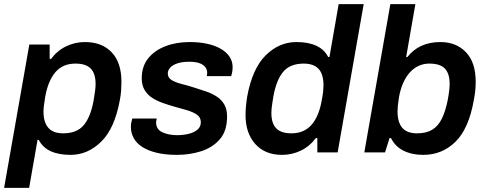

<svg xmlns="http://www.w3.org/2000/svg" viewBox="-32 -743 2369 936"><path d="M-12 173 111 -526H210V-456H217Q248 -497 291 -517.5Q334 -538 382 -538Q465 -538 512.5 -488Q560 -438 560 -344Q560 -324 558.5 -301.5Q557 -279 552 -254Q527 -117 461.5 -52.5Q396 12 312 12Q254 12 215 -6Q176 -24 157 -61H151L110 173ZM276 -93Q342 -93 375.5 -132Q409 -171 424 -251Q429 -281 431.5 -300Q434 -319 434 -334Q434 -384 410.5 -408.5Q387 -433 336 -433Q274 -433 238 -391Q202 -349 188 -269Q184 -244 182 -228Q180 -212 180 -198Q180 -164 190.5 -140.5Q201 -117 222 -105Q243 -93 276 -93Z M830 12Q775 12 733 2Q691 -8 662.5 -26Q634 -44 620 -69.5Q606 -95 606 -125Q606 -137 608.5 -148Q611 -159 613 -165H732Q731 -161 730 -155Q729 -149 729 -147Q729 -112 760 -98Q791 -84 831 -84Q859 -84 885.5 -90Q912 -96 929.5 -110Q947 -124 947 -147Q947 -171 928 -184Q909 -197 879 -206Q849 -215 815 -224Q787 -232 759 -242Q731 -252 708.5 -267Q686 -282 672.5 -305Q659 -328 659 -361Q659 -419 690 -458Q721 -497 774 -517.5Q827 -538 893 -538Q940 -538 978.5 -529.5Q1017 -521 1044.5 -505Q1072 -489 1087 -466.5Q1102 -444 1102 -416Q1102 -400 1099 -387Q1096 -374 1095 -372H976Q977 -377 977.5 -381Q978 -385 978 -388Q978 -405 968 -417Q958 -429 939 -435.5Q920 -442 891 -442Q856 -442 832.5 -434Q809 -426 797.5 -413Q786 -400 786 -385Q786 -364 805 -352.5Q824 -341 854 -333.5Q884 -326 918 -315Q947 -306 974.5 -296.5Q1002 -287 1025 -272Q1048 -257 1061.5 -233.5Q1075 -210 1075 -175Q1075 -105 1040 -64.5Q1005 -24 949.5 -6Q894 12 830 12Z M1343 12Q1260 12 1212.5 -41Q1165 -94 1165 -182Q1165 -202 1167 -224.5Q1169 -247 1173 -272Q1198 -409 1263.5 -473.5Q1329 -538 1413 -538Q1471 -538 1510 -520Q1549 -502 1568 -465H1574L1619 -723H1741L1614 0H1515V-70H1508Q1477 -29 1434 -8.5Q1391 12 1343 12ZM1389 -93Q1451 -93 1487.5 -135.5Q1524 -178 1537 -257Q1542 -283 1543.5 -299Q1545 -315 1545 -328Q1545 -362 1535 -385.5Q1525 -409 1503.5 -421Q1482 -433 1449 -433Q1383 -433 1349.5 -394Q1316 -355 1301 -275Q1298 -255 1295.5 -240Q1293 -225 1292 -213.5Q1291 -202 1291 -192Q1291 -142 1314.5 -117.5Q1338 -93 1389 -93Z M2031 12Q1976 12 1935 -8.5Q1894 -29 1874 -70H1867L1845 0H1744L1871 -723H1993L1948 -465H1954Q1983 -502 2023.5 -520Q2064 -538 2115 -538Q2192 -538 2239.5 -488.5Q2287 -439 2287 -344Q2287 -325 2285 -303Q2283 -281 2278 -256Q2254 -117 2189 -52.5Q2124 12 2031 12ZM2001 -93Q2046 -93 2075 -110.5Q2104 -128 2122 -164.5Q2140 -201 2151 -257Q2156 -285 2158 -303Q2160 -321 2160 -334Q2160 -384 2137 -408.5Q2114 -433 2061 -433Q2033 -433 2009 -422Q1985 -411 1966 -390Q1947 -369 1933.5 -338.5Q1920 -308 1913 -269Q1909 -244 1907.5 -228Q1906 -212 1906 -199Q1906 -147 1929 -120Q1952 -93 2001 -93Z"/></svg>

Font: Archivo Variable SemiBold
Style: Italic
Weight: 600
Italic angle: -10°
Designer: Hector Gatti
Foundry: Omnibus-Type
Version: Version 2.001